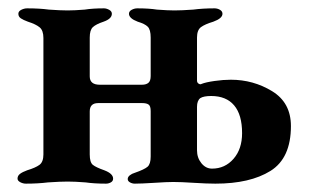

<svg xmlns="http://www.w3.org/2000/svg" viewBox="-20 -437 745 460"><path d="M22 -9Q22 -16 28 -20.5Q34 -25 45 -29Q65 -35 74.5 -42Q84 -49 84 -67V-346Q84 -364 75 -371.5Q66 -379 47 -385Q36 -389 30 -393Q24 -397 24 -404Q24 -410 31 -413.5Q38 -417 45 -417Q75 -417 97 -414Q125 -412 142 -412Q159 -412 183 -414Q202 -417 229 -417Q235 -417 241.5 -413.5Q248 -410 248 -404Q248 -392 228 -385Q210 -379 202.5 -372Q195 -365 195 -347V-254Q195 -234 219 -234H320Q330 -234 335.5 -238.5Q341 -243 341 -255V-347Q341 -366 334 -373Q327 -380 310 -385Q289 -393 289 -404Q289 -410 295.5 -413.5Q302 -417 309 -417Q337 -417 356 -414Q382 -412 398 -412Q415 -412 443 -414Q466 -417 494 -417Q501 -417 507 -413.5Q513 -410 513 -404Q513 -393 491 -385Q471 -379 461.5 -372Q452 -365 452 -347V-244Q452 -239 456 -236.5Q460 -234 463 -236Q473 -240 494 -243Q515 -246 533 -246Q587 -246 632 -218.5Q677 -191 677 -135Q677 -58 628 -27.5Q579 3 496 3Q476 3 444 1Q414 -1 395 -1Q380 -1 350 1Q318 3 303 3Q297 3 291.5 0Q286 -3 286 -8Q286 -13 291 -17Q296 -21 303 -23Q326 -31 333.5 -37.5Q341 -44 341 -62V-171Q341 -183 336 -186.5Q331 -190 321 -190H215Q195 -190 195 -170V-67Q195 -48 202.5 -42Q210 -36 230 -29Q251 -21 251 -9Q251 -3 245.5 0Q240 3 234 3Q206 3 185 0Q159 -2 142 -2Q125 -2 95 0Q71 3 42 3Q35 3 28.5 -0.5Q22 -4 22 -9ZM560 -118Q560 -162 541 -184.5Q522 -207 486 -207Q468 -207 460 -202Q452 -196 452 -181V-77Q452 -59 462.5 -46Q473 -33 488 -33Q519 -33 539.5 -56.5Q560 -80 560 -118Z"/></svg>

Font: EB Garamond SemiBold
Style: Regular
Weight: 600
Designer: Georg Duffner and Octavio Pardo
Foundry: Georg Duffner
Version: Version 1.000